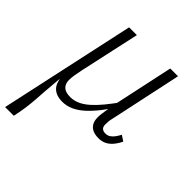

<svg xmlns="http://www.w3.org/2000/svg" viewBox="-224 -668 1049 1049"><g transform="rotate(45 300.0 -143.5)"><path d="M192 9Q168 9 149.5 2.5Q131 -4 118 -17.5Q105 -31 98.5 -53.5Q92 -76 93 -108L106 -152Q97 -97 92.5 -52.5Q88 -8 85.5 30Q83 68 80.5 103Q78 138 73 174Q68 210 59 250H-8L163 -537H223L147 -190Q141 -161 137.5 -140Q134 -119 134 -102Q134 -72 151 -56Q168 -40 205 -40Q233 -40 259.5 -52Q286 -64 312.5 -87.5Q339 -111 366.5 -144.5Q394 -178 424 -220L434 -192Q404 -147 375 -110Q346 -73 317 -46.5Q288 -20 257 -5.5Q226 9 192 9ZM473 10Q446 10 427.5 1.5Q409 -7 399 -24.5Q389 -42 389 -68Q389 -82 391 -97Q393 -112 395.5 -127Q398 -142 401 -155V-164L481 -537H541L457 -144Q454 -129 451 -117Q448 -105 447 -93.5Q446 -82 446 -70Q446 -52 455 -43.5Q464 -35 481 -35Q497 -35 509 -42.5Q521 -50 531 -63.5Q541 -77 550 -94L582 -73Q569 -46 552.5 -27Q536 -8 516.5 1Q497 10 473 10Z"/></g></svg>

Font: Roboto Serif ExtraLight
Style: Italic
Weight: 250
Italic angle: -10°
Designer: Greg Gazdowicz
Foundry: Commercial Type
Version: Version 1.008